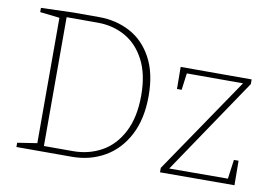

<svg xmlns="http://www.w3.org/2000/svg" viewBox="-74 -814 1335 935"><g transform="rotate(10 593.0 -346.5)"><path d="M345 -693Q429 -693 498 -656.5Q567 -620 608 -544.5Q649 -469 649 -356Q649 -242 607 -162Q565 -82 493 -41Q421 0 332 0H58V-21L155 -36V-656L58 -667V-688L217 -693ZM333 -28Q410 -28 473.5 -63Q537 -98 575 -171Q613 -244 613 -352Q613 -457 576.5 -527Q540 -597 479 -631Q418 -665 343 -665H189V-28ZM1112 -122H1135L1136 -1L768 0V-22L1091 -497H813L802 -414H779L778 -523H1129V-500L809 -26L1099 -27Z"/></g></svg>

Font: Bitter Pro ExtraLight
Style: Regular
Weight: 275
Designer: Sol Matas, and Bitter project Authors
Foundry: Sol Matas
Version: Version 1.010